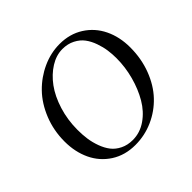

<svg xmlns="http://www.w3.org/2000/svg" viewBox="-160 -826 1013 1013"><g transform="rotate(-45 346.5 -319.0)"><path d="M396.5 -620.1Q350.6 -620.1 306.4 -592.5Q262.2 -564.9 227.8 -518.1Q193.4 -471.2 172.4 -403.8Q151.4 -336.4 151.4 -261.7Q151.4 -225.6 156 -192.9Q160.6 -160.2 172.6 -127.4Q184.6 -94.7 202.9 -71Q221.2 -47.4 251.5 -32.5Q281.7 -17.6 320.3 -17.6Q374.5 -17.6 421.1 -50Q467.8 -82.5 498.5 -135Q529.3 -187.5 546.9 -252.7Q564.5 -317.9 564.5 -383.8Q564.5 -415 560.3 -444.8Q556.2 -474.6 544.7 -507.3Q533.2 -540 515.1 -564.2Q497.1 -588.4 466.6 -604.2Q436 -620.1 396.5 -620.1ZM405.3 -649.4Q480.5 -649.4 538.1 -612.8Q595.7 -576.2 626 -513.7Q656.2 -451.2 656.2 -373Q656.2 -289.6 628.7 -217Q601.1 -144.5 554.2 -95Q507.3 -45.4 444.3 -17.3Q381.3 10.7 311.5 10.7Q234.4 10.7 176.5 -26.6Q118.7 -64 89.1 -126.5Q59.6 -189 59.6 -266.6Q59.6 -348.6 88.6 -420.9Q117.7 -493.2 165.8 -542.7Q213.9 -592.3 276.4 -620.8Q338.9 -649.4 405.3 -649.4Z"/></g></svg>

Font: Crimson
Style: Italic
Weight: 400
Italic angle: -11°
Version: Version 0.8